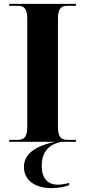

<svg xmlns="http://www.w3.org/2000/svg" viewBox="-20 -734 441 994"><path d="M28 0H266C135 28 104 80 104 131C104 200 162 240 247 240C279 240 317 234 338 224V213C316 219 295 222 279 222C226 222 196 188 196 124C196 51 235 12 299 0H373V-10H331C302 -10 280 -18 280 -75V-639C280 -696 302 -704 331 -704H373V-714H28V-704H70C99 -704 121 -696 121 -639V-75C121 -18 99 -10 70 -10H28Z"/></svg>

Font: Noto Serif Display
Style: Bold
Weight: 700
Designer: Monotype Design Team
Foundry: Monotype Imaging Inc.
Version: Version 2.009